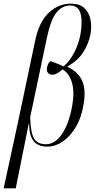

<svg xmlns="http://www.w3.org/2000/svg" viewBox="-52 -791 527 1049"><path d="M-32 238 50 -141 140 -568Q161 -671 214 -721Q267 -771 335 -771Q384 -771 409.5 -746.5Q435 -722 442.5 -683.5Q450 -645 442 -603Q433 -554 403.5 -507Q374 -460 318 -429L317 -426Q351 -410 374.5 -384.5Q398 -359 406.5 -318.5Q415 -278 404 -217Q392 -146 361.5 -95.5Q331 -45 290.5 -17.5Q250 10 207 10Q155 10 131.5 -20Q108 -50 107 -115H105L34 238ZM199 -3Q249 -3 287 -59Q325 -115 343 -216Q356 -292 340.5 -341.5Q325 -391 290 -412Q280 -403 264.5 -393Q249 -383 235 -383Q220 -382 210.5 -392.5Q201 -403 205 -422Q206 -429 210 -439Q214 -449 223 -457Q233 -454 253 -446.5Q273 -439 295 -428Q328 -455 352.5 -502Q377 -549 387 -600Q400 -674 388 -717.5Q376 -761 331 -761Q288 -761 256.5 -722.5Q225 -684 204 -584L113 -151Q115 -68 133.5 -35.5Q152 -3 199 -3Z"/></svg>

Font: Noto Serif Display ExtraCondensed Light
Style: Italic
Weight: 300
Width: 2
Italic angle: -12°
Designer: Monotype Design Team
Foundry: Monotype Imaging Inc.
Version: Version 2.009